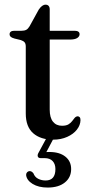

<svg xmlns="http://www.w3.org/2000/svg" viewBox="-20 -604 402 842"><path d="M70.5 -428.5 43.5 -435Q31 -438.5 26.5 -443Q22 -447.5 22 -453.5Q22 -461 27.2 -465Q32.5 -469 42 -469H74Q87 -469 95 -473.2Q103 -477.5 109.5 -488.5L150 -562Q157.5 -573 164.8 -578.2Q172 -583.5 180 -583.5Q188.5 -583.5 193.2 -578.2Q198 -573 198 -563V-123Q198 -88.5 212.2 -70.5Q226.5 -52.5 252 -52.5Q270 -52.5 280 -58.5Q290 -64.5 296 -72.5Q302 -80.5 307.2 -86.8Q312.5 -93 320 -94Q326 -94 329.5 -90Q333 -86 333 -77Q332.5 -55 317.2 -35.5Q302 -16 274.8 -3.8Q247.5 8.5 213 8.5Q157.5 8.5 125.2 -20Q93 -48.5 93 -106.5V-400Q93 -412 88 -418.2Q83 -424.5 70.5 -428.5ZM151 -430.5V-469H308Q318 -469 323.5 -465.2Q329 -461.5 329 -454Q329 -444 318.5 -437.2Q308 -430.5 286 -430.5ZM187.5 -5.5H219.5L179 71L159.5 64.5Q167 63.5 175.8 63Q184.5 62.5 196.5 62.5Q241 62.5 266.5 82.8Q292 103 292 137.5Q292 174 264.5 196.2Q237 218.5 189 218.5Q149 218.5 123 202.5Q97 186.5 94.5 163.5Q94.5 156 98.8 151.5Q103 147 108.5 146.5Q114.5 146 118.8 148.8Q123 151.5 126.5 156Q133 173 147.8 180.2Q162.5 187.5 180 187.5Q223 187.5 223 137.5Q223 115.5 211 102.5Q199 89.5 176 89.5H159Q149 89.5 146.2 83.2Q143.5 77 147.5 68.5Z"/></svg>

Font: Fraunces 17pt
Style: Regular
Weight: 400
Version: Version 1.000;[b76b70a41]